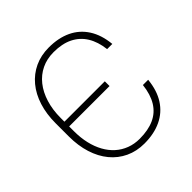

<svg xmlns="http://www.w3.org/2000/svg" viewBox="-191 -873 1034 1034"><g transform="rotate(-45 326.0 -356.0)"><path d="M415.5 -378.4V-342.3H99.1V-378.4ZM546.4 -219.2H586.4Q579.1 -144.5 546.4 -93.5Q513.7 -42.5 458.7 -16.4Q403.8 9.8 329.6 9.8Q270.5 9.8 222.2 -12.9Q173.8 -35.6 139.4 -77.4Q105 -119.1 86.7 -177.2Q68.4 -235.4 68.4 -305.7V-405.3Q68.4 -476.1 86.7 -533.9Q105 -591.8 139.6 -633.5Q174.3 -675.3 222.7 -698Q271 -720.7 331.5 -720.7Q404.3 -720.7 459 -694.8Q513.7 -668.9 546.4 -617.9Q579.1 -566.9 586.4 -492.2H546.9Q539.6 -554.2 513.2 -596.9Q486.8 -639.6 441.7 -662.1Q396.5 -684.6 331.5 -684.6Q280.3 -684.6 239.3 -664.8Q198.2 -645 168.9 -608.2Q139.6 -571.3 123.8 -520Q107.9 -468.8 107.9 -406.2V-305.7Q107.9 -255.9 117.9 -212.9Q127.9 -169.9 147 -135.5Q166 -101.1 193.1 -76.9Q220.2 -52.7 254.6 -39.6Q289.1 -26.4 329.6 -26.4Q394.5 -26.4 440.4 -47.1Q486.3 -67.9 512.7 -110.8Q539.1 -153.8 546.4 -219.2Z"/></g></svg>

Font: Roboto ExtraLight
Style: Regular
Weight: 250
Designer: Christian Robertson
Foundry: Google
Version: Version 3.009; 2024